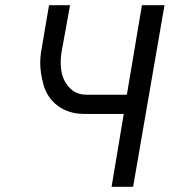

<svg xmlns="http://www.w3.org/2000/svg" viewBox="-20 -720 654 740"><path d="M303 -281H457L410 0H493L614 -700H527L469 -355H315C288 -355 267 -363 251 -379C218 -410 214 -452 214 -480C214 -492 215 -505 217 -518L250 -700H169L138 -518C136 -504 135 -490 135 -477C135 -451 140 -422 148 -392C165 -332 219 -281 303 -281Z"/></svg>

Font: Jost
Style: Italic
Weight: 400
Italic angle: -5°
Version: Version 3.710